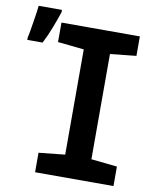

<svg xmlns="http://www.w3.org/2000/svg" viewBox="-127 -837 713 902"><g transform="rotate(10 229.5 -386.5)"><path d="M103 0V-93L228 -106V-608L103 -621V-714H477V-621L353 -608V-106L477 -93V0ZM-41 -618Q-38 -629 -34.5 -650Q-31 -671 -27 -695.5Q-23 -720 -20 -741Q-17 -762 -16 -773H95V-762Q83 -726 67 -684.5Q51 -643 32 -606H-41Z"/></g></svg>

Font: Noto Sans Mono ExtraCondensed
Style: Bold
Weight: 700
Width: 2
Designer: Monotype Design Team
Foundry: Monotype Imaging Inc.
Version: Version 2.014